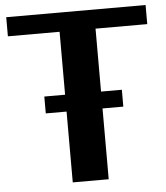

<svg xmlns="http://www.w3.org/2000/svg" viewBox="-53 -784 720 831"><g transform="rotate(-5 307.5 -368.5)"><path d="M229.5 0V-307.6H139.2V-380.9H229.5V-654.3H4.9V-737.3H610.4V-654.3H385.7V-380.9H476.1V-307.6H385.7V0Z"/></g></svg>

Font: Klaudia
Style: Bold
Weight: 700
Designer: Wojciech Kalinowski "wmk69" (wmk69@o2.pl)
Foundry: Wojciech Kalinowski "wmk69" (wmk69@o2.pl)
Version: Version 3.1.0; 2021-05-10